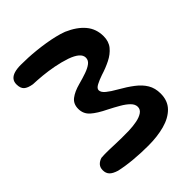

<svg xmlns="http://www.w3.org/2000/svg" viewBox="-79 -687 928 928"><g transform="rotate(45 385.0 -222.5)"><path d="M73 9.5Q55 9.5 43.5 0Q32 -9.5 26.5 -27.8Q21 -46 21 -72Q21 -95 22.2 -121.8Q23.5 -148.5 26.5 -177Q29.5 -205.5 34 -233.5Q38.5 -261.5 44.8 -287.8Q51 -314 59.5 -336.5Q84 -393 120 -423.2Q156 -453.5 206.5 -453.5Q242.5 -453.5 266.5 -433.8Q290.5 -414 306.2 -382.5Q322 -351 333 -315Q341.5 -290 351.5 -270.8Q361.5 -251.5 374 -251.5Q389 -251.5 404.5 -270.5Q420 -289.5 436.5 -319Q460 -360.5 482.8 -390.2Q505.5 -420 532.8 -436.2Q560 -452.5 597 -452.5Q646.5 -452.5 676.5 -423Q706.5 -393.5 720 -343.8Q733.5 -294 733.5 -233Q733.5 -209.5 732.5 -184.5Q731.5 -159.5 729.2 -134.5Q727 -109.5 723.5 -86.2Q720 -63 715.5 -43Q707 -15.5 694.5 -3.8Q682 8 661.5 8Q643 8 631.5 -2.2Q620 -12.5 614.5 -30Q613.5 -40.5 613.2 -54.8Q613 -69 613.5 -86.2Q614 -103.5 614.8 -123.5Q615.5 -143.5 615.8 -167Q616 -190.5 615.5 -216.5Q614.5 -246 609.5 -271.5Q604.5 -297 593.5 -313Q582.5 -329 564.5 -329Q547 -329 531.2 -313.2Q515.5 -297.5 500.8 -272Q486 -246.5 471 -217Q447.5 -168.5 425 -143.2Q402.5 -118 368 -118Q334 -118 315.8 -141.8Q297.5 -165.5 286.5 -206.5Q278 -238.5 269 -264Q260 -289.5 248.2 -304.5Q236.5 -319.5 219 -319.5Q202 -319.5 188 -303.5Q174 -287.5 162.5 -255Q150.5 -219 143.5 -182Q136.5 -145 133.2 -110.5Q130 -76 129 -47.5Q124 -17 111.8 -3.8Q99.5 9.5 73 9.5Z"/></g></svg>

Font: Gluten
Style: Regular
Weight: 400
Designer: Tyler Finck
Foundry: Etcetera Type Company
Version: Version 1.300